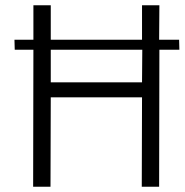

<svg xmlns="http://www.w3.org/2000/svg" viewBox="-20 -710 703 730"><path d="M586 -521 585 0H519L520 -340H173L172 0H106L107 -521H36L35 -559H107V-690H173V-559H520V-690H586L585 -559H661L662 -521ZM173 -521V-397H520L521 -521Z"/></svg>

Font: Taylor Sans Light
Style: Regular
Weight: 300
Italic angle: -8°
Designer: Natanael Gama
Version: Version 1.001 September 8, 2015